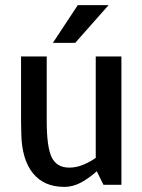

<svg xmlns="http://www.w3.org/2000/svg" viewBox="-20 -720 552 748"><path d="M230 8Q151 8 108 -45.5Q65 -99 63 -198L62 -250V-500H162V-250Q162 -147 181.5 -107Q201 -67 250 -67Q278 -67 305 -78.5Q332 -90 353 -105V-500H453V0H383L357 -53Q331 -29 298.5 -10.5Q266 8 231 8H230ZM403 -700 273 -553H186L283 -700Z"/></svg>

Font: Epunda Sans Medium
Style: Regular
Weight: 500
Designer: Simon Atzbach
Foundry: typofactur
Version: Version 2.204; ttfautohint (v1.8.4.7-5d5b)